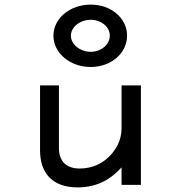

<svg xmlns="http://www.w3.org/2000/svg" viewBox="-20 -803 765 834"><path d="M374 -717C420 -717 457 -686 457 -648C457 -610 420 -578 374 -578C328 -578 288 -610 288 -648C288 -686 328 -717 374 -717ZM374 -512C464 -512 532 -573 532 -648C532 -723 464 -783 374 -783C284 -783 212 -723 212 -648C212 -573 284 -512 374 -512ZM154 -149C154 -54 205 11 317 11C406 11 465 -28 508 -76V0H592V-432H508V-245C508 -192 482 -149 451 -120C423 -93 381 -71 326 -71C264 -71 236 -107 236 -159V-432H154Z"/></svg>

Font: Charger Monospace
Style: Regular
Weight: 400
Designer: Jasper
Foundry: Cannot Into Space Fonts
Version: Version 0.980